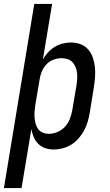

<svg xmlns="http://www.w3.org/2000/svg" viewBox="-43 -755 563 980"><path d="M-23 205 132 -735H223L176 -452Q187 -471 202.5 -488Q218 -505 237.5 -516.5Q257 -528 278 -533Q299 -538 320 -538Q346 -538 369 -529Q392 -520 407.5 -502Q423 -484 431 -460.5Q439 -437 441.5 -412Q444 -387 442 -361Q440 -335 436 -309L415 -179Q411 -156 404.5 -133.5Q398 -111 386.5 -89.5Q375 -68 358.5 -49Q342 -30 321 -17Q300 -4 277 2Q254 8 230 8Q208 8 187.5 1Q167 -6 152.5 -20.5Q138 -35 129.5 -54.5Q121 -74 117 -96L67 205ZM206 -72Q229 -72 251 -81.5Q273 -91 289 -108.5Q305 -126 313.5 -148Q322 -170 326 -193L348 -323Q350 -338 351 -354Q352 -370 350 -385Q348 -400 342 -414Q336 -428 326 -438.5Q316 -449 301 -453.5Q286 -458 271 -458Q271 -458 271 -458Q271 -458 270 -458Q250 -458 229 -450Q208 -442 193 -425.5Q178 -409 170 -389Q162 -369 159 -348L137 -218Q135 -202 133.5 -185.5Q132 -169 133.5 -153.5Q135 -138 139 -123Q143 -108 152 -96Q161 -84 175.5 -78Q190 -72 206 -72Z"/></svg>

Font: Iosevka Slab Medium Oblique
Style: Regular
Weight: 500
Italic angle: -9°
Monospace: yes
Designer: Belleve Invis
Foundry: Belleve Invis
Version: Version 11.1.1; ttfautohint (v1.8.3)